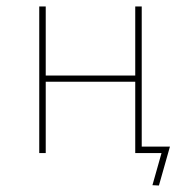

<svg xmlns="http://www.w3.org/2000/svg" viewBox="-20 -472 580 592"><path d="M101 0V-452H121V-239H397V-452H417V-20H504L470 100L450 99L478 0H397V-220H121V0Z"/></svg>

Font: Alegreya Sans Thin
Style: Regular
Weight: 100
Designer: Juan Pablo del Peral
Foundry: Huerta Tipografica
Version: Version 2.007